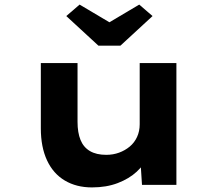

<svg xmlns="http://www.w3.org/2000/svg" viewBox="-20 -806 953 837"><path d="M381 11Q313 11 262.5 -19Q212 -49 185 -107Q158 -165 158 -246V-531H318V-275Q318 -228 331 -196Q344 -164 372 -147.5Q400 -131 443 -131Q473 -131 499 -140.5Q525 -150 545.5 -167Q566 -184 577.5 -209Q589 -234 589 -264V-531H749V0H599L592 -109L621 -121Q609 -88 576 -57.5Q543 -27 493.5 -8Q444 11 381 11ZM409 -607 269 -736 327 -786 472 -700H442L587 -786L645 -736L505 -607Z"/></svg>

Font: Lexend Peta
Style: Bold
Weight: 700
Designer: Bonnie Shaver-Troup, Thomas Jockin
Foundry: Lexend
Version: Version 1.007